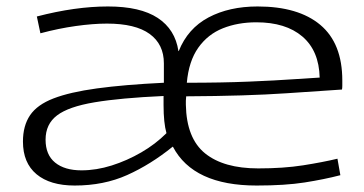

<svg xmlns="http://www.w3.org/2000/svg" viewBox="-20 -564 1127 594"><path d="M211 10Q135 10 93 -25Q51 -60 51 -126Q51 -175 73 -207.5Q95 -240 145.5 -259.5Q196 -279 280 -290.5Q364 -302 487 -308V-368Q487 -427 443 -459Q399 -491 311 -491Q268 -491 214.5 -483.5Q161 -476 105 -461L94 -513Q213 -544 314 -544Q414 -544 468 -508.5Q522 -473 532 -406H533Q561 -476 625 -510Q689 -544 777 -544Q903 -544 971 -487Q1039 -430 1039 -315Q1039 -306 1039 -299Q1039 -292 1038 -287Q991 -284 867 -275.5Q743 -267 556 -266Q555 -258 555 -252.5Q555 -247 555 -240Q557 -136 614.5 -89.5Q672 -43 779 -43Q857 -43 917.5 -52.5Q978 -62 1024 -73L1033 -22Q983 -9 922.5 0.5Q862 10 774 10Q578 10 515 -110H514Q446 -55 373.5 -22.5Q301 10 211 10ZM558 -308Q665 -308 749.5 -311.5Q834 -315 890.5 -319Q947 -323 969 -324Q967 -407 915.5 -451Q864 -495 773 -495Q716 -495 669.5 -476.5Q623 -458 593.5 -416.5Q564 -375 558 -308ZM232 -37Q278 -37 325.5 -52Q373 -67 417 -92.5Q461 -118 495 -152Q486 -184 486 -239Q486 -249 486 -255Q486 -261 486 -267Q353 -261 272.5 -247.5Q192 -234 156.5 -207Q121 -180 121 -132Q121 -85 150.5 -61Q180 -37 232 -37Z"/></svg>

Font: Georama Extended Light
Style: Regular
Weight: 300
Width: 7
Designer: Jean-Baptiste Levee
Foundry: Production Type
Version: Version 1.000